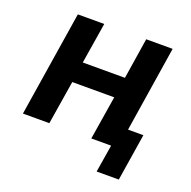

<svg xmlns="http://www.w3.org/2000/svg" viewBox="-114 -606 843 847"><g transform="rotate(20 308.0 -182.5)"><path d="M426 129 447 0H354L387 -205H190L157 0H33L111 -494H235L204 -302H402L432 -494H556L493 -92H565L530 129Z"/></g></svg>

Font: Nunito Sans 10pt SemiCondensed
Style: Bold Italic
Weight: 700
Width: 4
Italic angle: -9°
Designer: Vernon Adams
Foundry: Vernon Adams
Version: Version 3.101;gftools[0.9.27]